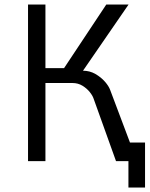

<svg xmlns="http://www.w3.org/2000/svg" viewBox="-20 -710 659 846"><path d="M619.1 116.2H545.9V0H491.2L392.6 -274.9Q388.2 -288.6 375.5 -304.4Q362.8 -320.3 343.3 -332.3Q323.7 -344.2 299.8 -344.2H180.2V0H103.5V-689.9H180.2V-409.7H262.2L448.2 -689.9H546.4L345.7 -398.4Q375.5 -398.4 400.4 -384Q425.3 -369.6 442.1 -350.3Q459 -331.1 465.3 -314L552.7 -82H619.1Z"/></svg>

Font: Acari Sans
Style: Regular
Weight: 400
Designer: Alfredo Marco Pradil and Stefan Peev
Foundry: Hanken Design Co.
Version: Version 1.045;February 4, 2021;FontCreator 13.0.0.2655 64-bi